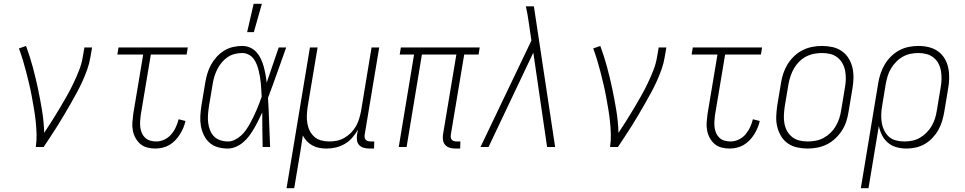

<svg xmlns="http://www.w3.org/2000/svg" viewBox="-20 -768 5040 1003"><path d="M167 0Q172 -34 171 -67.5Q170 -101 166.5 -134Q163 -167 157.5 -199.5Q152 -232 146 -264.5Q140 -297 132.5 -328.5Q125 -360 117 -391.5Q109 -423 99.5 -454Q90 -485 79 -515L116 -528Q136 -474 151 -418.5Q166 -363 178 -306.5Q190 -250 199.5 -192Q209 -134 211 -74Q232 -106 252 -137.5Q272 -169 291 -201Q310 -233 328.5 -265.5Q347 -298 363 -331.5Q379 -365 392.5 -399Q406 -433 412 -468L421 -520H461L452 -468Q447 -437 436 -406Q425 -375 411.5 -345Q398 -315 382 -285.5Q366 -256 349.5 -227Q333 -198 316 -169.5Q299 -141 281.5 -112.5Q264 -84 245 -56Q226 -28 208 0Z M791 8Q769 8 748.5 2.5Q728 -3 713 -16Q698 -29 688 -47Q678 -65 674 -86Q670 -107 671.5 -128.5Q673 -150 676 -172L728 -483H593L599 -520H961L955 -483H768L715 -166Q713 -150 712 -134Q711 -118 713 -102.5Q715 -87 721 -73Q727 -59 738 -48.5Q749 -38 764.5 -33.5Q780 -29 796 -29Q817 -29 838 -38.5Q859 -48 874 -65.5Q889 -83 898.5 -103.5Q908 -124 913 -145L949 -136Q945 -118 937.5 -100Q930 -82 919.5 -65.5Q909 -49 895 -34.5Q881 -20 864.5 -10.5Q848 -1 829 3.5Q810 8 791 8Z M1170 8Q1143 8 1118 1Q1093 -6 1074.5 -22.5Q1056 -39 1045 -62Q1034 -85 1029.5 -110Q1025 -135 1026.5 -162Q1028 -189 1032 -215L1052 -335Q1056 -359 1063 -383Q1070 -407 1082 -429Q1094 -451 1111.5 -470.5Q1129 -490 1151 -503.5Q1173 -517 1197.5 -522.5Q1222 -528 1245 -528Q1268 -528 1287.5 -519Q1307 -510 1320.5 -494.5Q1334 -479 1343 -460Q1352 -441 1357.5 -420.5Q1363 -400 1367 -379Q1371 -358 1373 -336Q1389 -382 1404.5 -428Q1420 -474 1436 -520H1475Q1451 -454 1428 -388Q1405 -322 1380 -257Q1384 -193 1386 -128.5Q1388 -64 1391 0H1352Q1351 -45 1350.5 -90.5Q1350 -136 1350 -181Q1340 -160 1330 -139.5Q1320 -119 1308.5 -99Q1297 -79 1283.5 -60.5Q1270 -42 1252.5 -26.5Q1235 -11 1213 -1.5Q1191 8 1170 8ZM1171 -29Q1189 -29 1206.5 -37.5Q1224 -46 1239 -59.5Q1254 -73 1265 -89Q1276 -105 1285.5 -122Q1295 -139 1303.5 -156.5Q1312 -174 1319.5 -191.5Q1327 -209 1334 -227Q1341 -245 1347 -263Q1346 -281 1345 -298.5Q1344 -316 1342.5 -333Q1341 -350 1338 -367Q1335 -384 1331 -400.5Q1327 -417 1320.5 -433Q1314 -449 1304 -462Q1294 -475 1278.5 -483Q1263 -491 1245 -491Q1226 -491 1206 -486Q1186 -481 1169 -469.5Q1152 -458 1138 -441Q1124 -424 1115 -406Q1106 -388 1100 -368.5Q1094 -349 1091 -329L1071 -209Q1068 -189 1066.5 -168Q1065 -147 1067.5 -127Q1070 -107 1077 -88.5Q1084 -70 1097.5 -56Q1111 -42 1130.5 -35.5Q1150 -29 1171 -29ZM1271 -600 1305 -748H1348L1306 -600Z M1477 215 1599 -520H1639L1587 -209Q1584 -188 1583 -166.5Q1582 -145 1585.5 -124Q1589 -103 1598 -85Q1607 -67 1622 -53.5Q1637 -40 1657.5 -34.5Q1678 -29 1700 -29Q1720 -29 1740 -33Q1760 -37 1778.5 -47.5Q1797 -58 1813 -74Q1829 -90 1839.5 -108.5Q1850 -127 1856 -147Q1862 -167 1866 -187L1921 -520H1961L1885 -64Q1884 -57 1885 -50Q1886 -43 1890.5 -38Q1895 -33 1902 -31Q1909 -29 1916 -29H1935L1934 8H1909Q1894 8 1880 4Q1866 0 1856.5 -10Q1847 -20 1845 -34.5Q1843 -49 1845 -64L1850 -90Q1837 -68 1820 -48.5Q1803 -29 1780.5 -16Q1758 -3 1734 2.5Q1710 8 1686 8Q1666 8 1647.5 4.5Q1629 1 1612.5 -8Q1596 -17 1583.5 -30Q1571 -43 1562 -60Q1556 -18 1549 24Q1542 66 1535 107L1517 215Z M2384 8H2359Q2344 8 2330 4Q2316 0 2306.5 -10Q2297 -20 2294.5 -34.5Q2292 -49 2294 -64L2364 -483H2184L2104 0H2063L2143 -483H2068L2074 -520H2486L2480 -483H2405L2335 -64Q2334 -57 2335 -50Q2336 -43 2340 -38Q2344 -33 2351 -31Q2358 -29 2366 -29H2385Z M2532 0H2490L2756 -556L2742 -652Q2739 -673 2735.5 -693.5Q2732 -714 2727 -735H2769L2880 0H2838L2766 -493Z M3167 0Q3172 -34 3171 -67.5Q3170 -101 3166.5 -134Q3163 -167 3157.5 -199.5Q3152 -232 3146 -264.5Q3140 -297 3132.5 -328.5Q3125 -360 3117 -391.5Q3109 -423 3099.5 -454Q3090 -485 3079 -515L3116 -528Q3136 -474 3151 -418.5Q3166 -363 3178 -306.5Q3190 -250 3199.5 -192Q3209 -134 3211 -74Q3232 -106 3252 -137.5Q3272 -169 3291 -201Q3310 -233 3328.5 -265.5Q3347 -298 3363 -331.5Q3379 -365 3392.5 -399Q3406 -433 3412 -468L3421 -520H3461L3452 -468Q3447 -437 3436 -406Q3425 -375 3411.5 -345Q3398 -315 3382 -285.5Q3366 -256 3349.5 -227Q3333 -198 3316 -169.5Q3299 -141 3281.5 -112.5Q3264 -84 3245 -56Q3226 -28 3208 0Z M3791 8Q3769 8 3748.5 2.5Q3728 -3 3713 -16Q3698 -29 3688 -47Q3678 -65 3674 -86Q3670 -107 3671.5 -128.5Q3673 -150 3676 -172L3728 -483H3593L3599 -520H3961L3955 -483H3768L3715 -166Q3713 -150 3712 -134Q3711 -118 3713 -102.5Q3715 -87 3721 -73Q3727 -59 3738 -48.5Q3749 -38 3764.5 -33.5Q3780 -29 3796 -29Q3817 -29 3838 -38.5Q3859 -48 3874 -65.5Q3889 -83 3898.5 -103.5Q3908 -124 3913 -145L3949 -136Q3945 -118 3937.5 -100Q3930 -82 3919.5 -65.5Q3909 -49 3895 -34.5Q3881 -20 3864.5 -10.5Q3848 -1 3829 3.5Q3810 8 3791 8Z M4199 8Q4171 8 4144 2Q4117 -4 4095.5 -19Q4074 -34 4060.5 -56.5Q4047 -79 4040.5 -105Q4034 -131 4035 -159Q4036 -187 4040 -215L4060 -335Q4064 -361 4072.5 -386Q4081 -411 4095 -433.5Q4109 -456 4129 -475Q4149 -494 4173 -506Q4197 -518 4223 -523Q4249 -528 4274 -528Q4302 -528 4329 -522Q4356 -516 4377.5 -501Q4399 -486 4413 -463.5Q4427 -441 4433 -415Q4439 -389 4438.5 -361Q4438 -333 4433 -305L4413 -185Q4409 -159 4401 -134Q4393 -109 4378.5 -86.5Q4364 -64 4344 -45Q4324 -26 4300 -14Q4276 -2 4250 3Q4224 8 4199 8ZM4200 -29Q4220 -29 4241.5 -33Q4263 -37 4282.5 -47.5Q4302 -58 4318.5 -74Q4335 -90 4346 -109Q4357 -128 4364 -149Q4371 -170 4374 -191L4394 -311Q4398 -333 4398.5 -355Q4399 -377 4395 -398Q4391 -419 4381 -437Q4371 -455 4354.5 -468Q4338 -481 4317.5 -486Q4297 -491 4274 -491Q4254 -491 4232.5 -487Q4211 -483 4191 -472.5Q4171 -462 4155 -446Q4139 -430 4128 -411Q4117 -392 4110 -371Q4103 -350 4099 -329L4079 -209Q4076 -187 4075 -165Q4074 -143 4078 -122Q4082 -101 4092 -83Q4102 -65 4118.5 -52Q4135 -39 4156 -34Q4177 -29 4200 -29Z M4477 215 4568 -335Q4572 -360 4580.5 -385Q4589 -410 4602.5 -432.5Q4616 -455 4635.5 -474Q4655 -493 4678.5 -505.5Q4702 -518 4727.5 -523Q4753 -528 4778 -528Q4806 -528 4832.5 -521.5Q4859 -515 4880 -500Q4901 -485 4914.5 -462.5Q4928 -440 4933.5 -414Q4939 -388 4938.5 -360Q4938 -332 4933 -305L4913 -185Q4909 -161 4902 -137Q4895 -113 4882.5 -90.5Q4870 -68 4852 -48.5Q4834 -29 4811.5 -16Q4789 -3 4764.5 2.5Q4740 8 4716 8Q4688 8 4663 1Q4638 -6 4618.5 -22.5Q4599 -39 4587.5 -62Q4576 -85 4571 -110L4517 215ZM4704 -29Q4724 -29 4745 -33Q4766 -37 4785 -48Q4804 -59 4820 -75Q4836 -91 4847 -110Q4858 -129 4864.5 -149.5Q4871 -170 4874 -191L4894 -311Q4898 -332 4898.5 -354Q4899 -376 4895.5 -397Q4892 -418 4882.5 -436Q4873 -454 4857 -467Q4841 -480 4820.5 -485.5Q4800 -491 4778 -491Q4758 -491 4737 -487Q4716 -483 4696.5 -472Q4677 -461 4661.5 -445Q4646 -429 4634.5 -410Q4623 -391 4617 -370.5Q4611 -350 4607 -329L4588 -213Q4584 -191 4583.5 -169Q4583 -147 4586.5 -126Q4590 -105 4599.5 -86Q4609 -67 4624 -53.5Q4639 -40 4660.5 -34.5Q4682 -29 4704 -29Z"/></svg>

Font: Iosevka Extralight
Style: Italic
Weight: 200
Italic angle: -9°
Monospace: yes
Designer: Belleve Invis
Foundry: Belleve Invis
Version: Version 32.5.0; ttfautohint (v1.8.4)